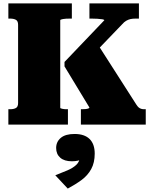

<svg xmlns="http://www.w3.org/2000/svg" viewBox="-20 -730 893 1125"><path d="M29 0V-90H40Q60 -90 73 -97Q86 -104 86 -126V-585Q86 -607 73 -614Q60 -621 40 -621H29V-710H401V-621H389Q378 -621 367.5 -620.5Q357 -620 349.5 -618.5Q342 -617 337.5 -615.5Q333 -614 333 -611V-99Q333 -96 336.5 -95Q340 -94 345 -92.5Q350 -91 357 -90.5Q364 -90 370 -90H378V0ZM454 0V-90H461Q472 -90 482 -91Q492 -92 498 -94.5Q504 -97 504 -100L358 -341V-367L591 -611Q592 -615 580 -617Q568 -619 551 -620Q534 -621 519 -621H504V-710H794V-621H773Q756 -621 743.5 -618Q731 -615 719 -608Q707 -601 695 -587L468 -351L544 -484L779 -117Q786 -106 792.5 -100.5Q799 -95 807 -92.5Q815 -90 823 -90H834V0ZM377 375 304 297Q343 282 375.5 268Q408 254 427.5 235.5Q447 217 448 188L464 201Q452 208 436 211.5Q420 215 401 215Q357 215 333 194Q309 173 309 137Q309 101 336 78Q363 55 417 55Q475 55 505 84.5Q535 114 535 170Q535 223 514.5 260.5Q494 298 458 324.5Q422 351 377 375Z"/></svg>

Font: Roboto Serif Black
Style: Regular
Weight: 900
Designer: Greg Gazdowicz
Foundry: Commercial Type
Version: Version 1.008